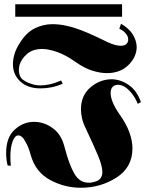

<svg xmlns="http://www.w3.org/2000/svg" viewBox="-20 -844 701 906"><path d="M605 -399Q591 -418 576 -429Q566 -437 556 -440.5Q546 -444 537 -444Q522 -444 512 -434.5Q502 -425 502 -405Q502 -387 511.5 -362.5Q521 -338 543 -306Q576 -260 590.5 -219.5Q605 -179 605 -144Q605 -54 529.5 -6Q454 42 362 42Q285 42 217 5.5Q149 -31 126 -109Q120 -131 113.5 -147.5Q107 -164 100 -175Q92 -191 83.5 -198Q75 -205 67 -205Q51 -206 40 -178Q29 -150 29 -104Q29 -94 29.5 -83.5Q30 -73 31 -62L16 -63Q12 -79 10.5 -94Q9 -109 9 -122Q9 -196 49.5 -232.5Q90 -269 140 -269H144Q189 -268 228.5 -239.5Q268 -211 283 -156Q284 -153 284.5 -150.5Q285 -148 286 -145Q307 -65 331.5 -23.5Q356 18 397 18H407Q412 18 417 16Q441 12 452 0Q463 -12 463 -32Q463 -61 442 -111Q421 -161 386 -235Q373 -261 367.5 -284Q362 -307 362 -328Q362 -393 406 -431Q450 -469 505 -470H510Q552 -468 589 -442Q626 -416 645 -362L630 -354Q619 -381 605 -399ZM268 -465 276 -449Q248 -437 222.5 -432Q197 -427 174 -427Q113 -426 77 -458.5Q41 -491 41 -541Q41 -563 48 -587.5Q55 -612 71 -637Q102 -689 142.5 -709.5Q183 -730 228 -730Q244 -730 261 -728Q278 -726 295 -722Q328 -715 361.5 -702Q395 -689 425 -675Q442 -667 458 -659.5Q474 -652 488 -645Q508 -636 523 -632Q538 -628 549 -628Q568 -628 576.5 -636.5Q585 -645 585 -656Q585 -659 584.5 -662.5Q584 -666 583 -670Q579 -681 568.5 -691.5Q558 -702 543 -708L551 -732Q589 -710 606.5 -681.5Q624 -653 625 -623Q625 -576 586.5 -537.5Q548 -499 484 -499Q453 -499 416 -510.5Q379 -522 339 -550Q291 -584 251.5 -598Q212 -612 181 -613Q134 -613 107 -589Q80 -565 72 -537Q71 -531 70 -525.5Q69 -520 69 -514Q69 -498 75 -484.5Q81 -471 94 -464Q97 -462 102 -459Q107 -456 114 -453Q124 -449 138 -445Q152 -441 171 -441Q190 -441 214 -446Q238 -451 268 -464ZM646 -362H645L646 -361ZM52 -824H556V-765H52Z"/></svg>

Font: Fette UNZ Fraktur
Style: Regular
Weight: 900
Foundry: UNZ1 Extensions by Catfonts.de
Version: Version 0.000 2012 initial release